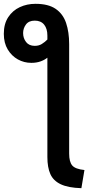

<svg xmlns="http://www.w3.org/2000/svg" viewBox="-70 -798 462 1005"><path d="M356 187Q287 185 248 166.5Q209 148 193.5 113Q178 78 178 24V-496Q163 -484 142 -476.5Q121 -469 94 -469Q56 -469 23.5 -487Q-9 -505 -29.5 -539Q-50 -573 -50 -621Q-50 -673 -27 -708Q-4 -743 33.5 -760.5Q71 -778 116 -778Q183 -778 221.5 -751.5Q260 -725 276 -677.5Q292 -630 292 -567V6Q292 49 308 68Q324 87 372 92ZM112 -558Q133 -558 148.5 -567.5Q164 -577 178 -591V-612Q178 -648 161 -669Q144 -690 112 -690Q81 -690 66 -670Q51 -650 51 -625Q51 -598 66.5 -578Q82 -558 112 -558Z"/></svg>

Font: Ubuntu Sans SemiBold
Style: Regular
Weight: 600
Designer: Dalton Maag Ltd
Foundry: Dalton Maag Ltd
Version: Version 1.006; ttfautohint (v1.8.4.7-5d5b)